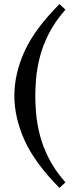

<svg xmlns="http://www.w3.org/2000/svg" viewBox="-20 -740 369 936"><path d="M270 176Q149 54 99.5 -56.5Q50 -167 50 -273Q50 -380 99.5 -489.5Q149 -599 270 -720L299 -693Q248 -635 218 -576Q188 -517 174 -461Q160 -405 156 -357Q152 -309 152 -272Q152 -235 156 -187Q160 -139 174 -83Q188 -27 218 32Q248 91 299 149Z"/></svg>

Font: Gulzar
Style: Regular
Weight: 400
Designer: Borna Izadpanah, Alice Savoie, Simon Cozens, Fiona Ross
Version: Version 1.000;[7b34f74]; ttfautohint (v1.8.4)